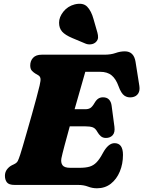

<svg xmlns="http://www.w3.org/2000/svg" viewBox="-20 -994 770 1032"><path d="M399 0H59Q27.5 0 17 -14Q6.5 -28 6.5 -49Q6.5 -68.5 17.2 -83Q28 -97.5 43.5 -105.5L59.5 -113.5Q70.5 -119 75.8 -129.2Q81 -139.5 89 -164Q93 -175.5 102.5 -208.2Q112 -241 124.8 -285.5Q137.5 -330 151 -377.2Q164.5 -424.5 175.5 -466.2Q186.5 -508 193 -534.5Q200 -563.5 197.2 -574Q194.5 -584.5 185.5 -589.5L171 -598Q161.5 -603.5 152 -613.2Q142.5 -623 142.5 -642Q142.5 -667 158 -683.5Q173.5 -700 204 -700H539.5Q576 -700 601 -709Q626 -718 651 -718Q699.5 -718 708.5 -662L729 -532.5Q733 -506.5 722.5 -490.8Q712 -475 691 -471.5Q666.5 -467.5 648.8 -479.8Q631 -492 617 -531Q603 -570 580 -589Q557 -608 518.5 -608H438.5Q431 -581 415 -525.8Q399 -470.5 381 -407H440Q454.5 -407 465.2 -413.2Q476 -419.5 489 -442Q498.5 -458 509.2 -464.5Q520 -471 533.5 -471Q554.5 -471 566 -458.8Q577.5 -446.5 580 -425.5L595 -313Q599 -282 585.5 -267.2Q572 -252.5 549.5 -252.5Q532.5 -252.5 521.8 -262Q511 -271.5 504 -284Q493 -304.5 478.2 -309.8Q463.5 -315 436 -315H355Q339 -257.5 326.5 -210.2Q314 -163 310 -143Q306 -120 316 -106Q326 -92 358 -92H407Q440 -92 461.2 -98.2Q482.5 -104.5 499 -121.5Q515.5 -138.5 532.5 -170.5Q561.5 -224.5 595.5 -224.5Q641 -224.5 641 -161.5Q641 -113 624 -72Q607 -31 575.8 -6.5Q544.5 18 501.5 18Q476 18 453 9Q430 0 399 0ZM482.5 -892 503.5 -819Q507.5 -805 507 -792Q506.5 -779 495 -767.5Q484 -757.5 468.5 -755.8Q453 -754 440 -759.5L368.5 -789.5Q330.5 -805.5 314 -824Q297.5 -842.5 297.5 -872Q297.5 -902.5 321 -931.8Q344.5 -961 382 -970.5Q426.5 -981 448.8 -957.8Q471 -934.5 482.5 -892Z"/></svg>

Font: Fraunces 9pt S100 Black
Style: Italic
Weight: 900
Italic angle: -16°
Version: Version 1.000; ttfautohint (v1.8.3)